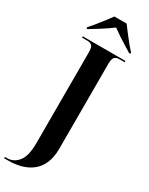

<svg xmlns="http://www.w3.org/2000/svg" viewBox="-312 -978 979 1264"><g transform="rotate(30 177.5 -345.5)"><path d="M-18 240V230H-2Q48 230 82 188Q116 146 116 48V-642Q116 -681 104 -692.5Q92 -704 70 -704H29V-714H353V-704H312Q290 -704 277.5 -692Q265 -680 265 -639V3Q265 70 244.5 116Q224 162 188.5 189Q153 216 108.5 228Q64 240 16 240ZM24 -781Q42 -800 63.5 -826.5Q85 -853 106.5 -881Q128 -909 144 -931H237Q253 -909 274.5 -881Q296 -853 317.5 -826.5Q339 -800 357 -781V-771H348Q327 -784 299 -801Q271 -818 242.5 -837Q214 -856 190 -874Q155 -847 109.5 -818.5Q64 -790 33 -771H24Z"/></g></svg>

Font: Noto Serif Display SemiCondensed
Style: Bold
Weight: 700
Width: 4
Designer: Monotype Design Team
Foundry: Monotype Imaging Inc.
Version: Version 2.009